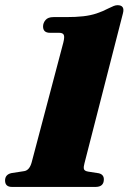

<svg xmlns="http://www.w3.org/2000/svg" viewBox="-40 -738 507 758"><path d="M157.5 -608.5Q130 -608.5 130 -633.5Q130 -647.5 139.8 -659Q149.5 -670.5 171 -670.5H220Q260.5 -670.5 288.8 -673.8Q317 -677 340.8 -684.8Q364.5 -692.5 390.5 -706Q401.5 -711.5 409.2 -714.5Q417 -717.5 424 -717.5Q453.5 -717.5 445.5 -686L293.5 -93.5Q289.5 -79.5 291.2 -71.2Q293 -63 308 -60.5L350 -54Q370 -49 370 -30Q370 0 337 0H7.5Q-20 0 -20 -25.5Q-20 -48.5 4.5 -54.5L56 -62.5Q76.5 -66 85 -97L210 -570Q215.5 -592 211.8 -600.2Q208 -608.5 193.5 -608.5Z"/></svg>

Font: Fraunces 144pt Soft Black
Style: Italic
Weight: 900
Italic angle: -16°
Version: Version 1.000;[b76b70a41]